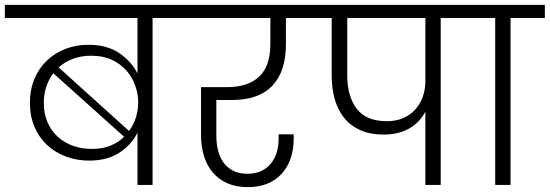

<svg xmlns="http://www.w3.org/2000/svg" viewBox="-49 -760 2259 789"><path d="M516 -215Q493 -167 443 -133.5Q393 -100 317 -100Q267 -100 222.5 -116.5Q178 -133 145 -163.5Q112 -194 93 -238Q74 -282 74 -337Q74 -392 92.5 -436Q111 -480 143.5 -511Q176 -542 220 -559Q264 -576 314 -576Q391 -576 441.5 -541.5Q492 -507 516 -458V-686H-29V-740H718V-686H578V0H516ZM326 -531Q246 -531 192 -483L481 -222Q501 -248 510 -279Q519 -310 519 -339Q519 -373 507 -407.5Q495 -442 471 -469.5Q447 -497 411 -514Q375 -531 326 -531ZM328 -148Q372 -148 405 -161.5Q438 -175 461 -198L170 -459Q152 -435 141.5 -404.5Q131 -374 131 -337Q131 -292 146.5 -257Q162 -222 189 -197.5Q216 -173 252 -160.5Q288 -148 328 -148Z M660 -740H1254V-686H1126V-579Q1126 -467 1070.5 -408Q1015 -349 903 -349H840V-203Q840 -169 847.5 -140Q855 -111 871 -90Q887 -69 911 -57.5Q935 -46 968 -46Q1028 -46 1062 -85.5Q1096 -125 1096 -191V-208H1158V-192Q1158 -100 1108 -45.5Q1058 9 969 9Q921 9 885 -7Q849 -23 825 -51.5Q801 -80 789 -119.5Q777 -159 777 -206V-402H884Q971 -402 1016.5 -445.5Q1062 -489 1062 -579V-686H660Z M1541 -262Q1579 -262 1608.5 -275Q1638 -288 1658 -310.5Q1678 -333 1688.5 -363Q1699 -393 1699 -426V-686H1378V-452Q1378 -364 1417 -313Q1456 -262 1541 -262ZM1196 -740H1903V-686H1762V0H1699V-301Q1676 -257 1632.5 -232Q1589 -207 1526 -207Q1473 -207 1433 -224.5Q1393 -242 1366.5 -274Q1340 -306 1327 -351Q1314 -396 1314 -452V-686H1196Z M1986 -686H1845V-740H2190V-686H2049V0H1986Z"/></svg>

Font: SVN-Poppins Light
Style: Regular
Weight: 300
Designer: Ninad Kale (Devanagari), Jonny Pinhorn (Latin)
Foundry: Indian Type Foundry
Version: Version 3.002 2017; ttfautohint (v1.8.3)